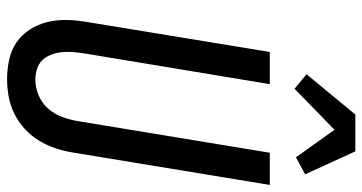

<svg xmlns="http://www.w3.org/2000/svg" viewBox="-261 -756 1025 543"><g transform="rotate(90 251.5 -484.5)"><path d="M204 8Q176 8 148.5 2Q121 -4 99.5 -19Q78 -34 63.5 -56.5Q49 -79 42.5 -105.5Q36 -132 36.5 -160Q37 -188 42 -217L127 -735H218L130 -204Q128 -188 127 -173Q126 -158 128 -143Q130 -128 135.5 -114.5Q141 -101 151 -91Q161 -81 175.5 -76.5Q190 -72 206 -72Q227 -72 249 -81Q271 -90 286.5 -107.5Q302 -125 310 -146Q318 -167 322 -189L412 -735H503L411 -176Q407 -152 399 -128Q391 -104 377.5 -82Q364 -60 344.5 -42Q325 -24 301.5 -12.5Q278 -1 253 3.5Q228 8 204 8ZM231 -805 190 -839 304 -977H408L473 -835L425 -809L347 -918Z"/></g></svg>

Font: Iosevka Curly Medium
Style: Italic
Weight: 500
Italic angle: -9°
Monospace: yes
Designer: Belleve Invis
Foundry: Belleve Invis
Version: Version 22.1.2; ttfautohint (v1.8.4)